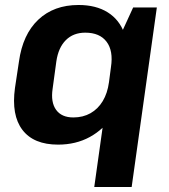

<svg xmlns="http://www.w3.org/2000/svg" viewBox="-20 -570 677 770"><path d="M213 10Q115 10 70 -49Q25 -108 40 -217L56 -323Q71 -432 133.5 -491Q196 -550 295 -550Q365 -550 412 -520.5Q459 -491 479 -435.5Q499 -380 489 -303L480 -239Q469 -163 432.5 -107Q396 -51 340 -20.5Q284 10 213 10ZM274 -99Q313 -99 343 -116Q373 -133 392 -164.5Q411 -196 417 -240L425 -301Q435 -366 407.5 -402.5Q380 -439 322 -439Q274 -439 244 -409Q214 -379 206 -324L191 -214Q183 -160 205 -129.5Q227 -99 274 -99ZM609 -540 508 180H358L435 -368L514 -540Z"/></svg>

Font: Pathway Extreme SemiCondensed
Style: Bold Italic
Weight: 700
Width: 4
Italic angle: -8°
Version: Version 1.001;gftools[0.9.26]